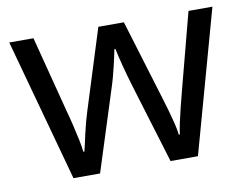

<svg xmlns="http://www.w3.org/2000/svg" viewBox="-64 -624 913 711"><g transform="rotate(-10 393.0 -269.0)"><path d="M431 -303Q425 -324 419 -344.5Q413 -365 408.5 -383.5Q404 -402 400 -418Q396 -434 394 -445H390Q388 -434 384.5 -418Q381 -402 376.5 -383Q372 -364 366.5 -343.5Q361 -323 354 -302L258 -1H158L11 -537H102L176 -251Q184 -222 191 -192.5Q198 -163 203.5 -136.5Q209 -110 211 -91H215Q218 -103 222 -121Q226 -139 230.5 -159Q235 -179 240.5 -199Q246 -219 251 -235L346 -537H442L534 -235Q541 -212 548.5 -186Q556 -160 562 -135.5Q568 -111 570 -92H574Q576 -109 581.5 -134.5Q587 -160 594.5 -190.5Q602 -221 610 -251L685 -537H775L626 -1H523Z"/></g></svg>

Font: Noto Sans Hebrew
Style: Regular
Weight: 400
Designer: Monotype Design Team
Foundry: Monotype Imaging Inc.
Version: Version 2.003